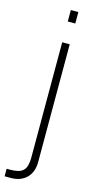

<svg xmlns="http://www.w3.org/2000/svg" viewBox="-155 -759 524 1036"><g transform="rotate(15 107.5 -240.5)"><path d="M103 -656V-720H145V-656ZM145 110V118.5Q145 146.5 136.5 168.8Q128 191 112.5 206.5Q97 222 74.8 230.5Q52.5 239 24.5 239H14H-10V197H9Q35.5 197 53.5 192.2Q71.5 187.5 82.5 176.5Q93.5 165.5 98.2 147.5Q103 129.5 103 103V-540H145Z"/></g></svg>

Font: Vela Sans GX ExtLt
Style: Regular
Weight: 200
Designer: Principal design: Mikhail Sharanda - project Manrope.
Design modification: Ravid Balaliev
Foundry: Mikhail Sharanda
Version: Version 1.001